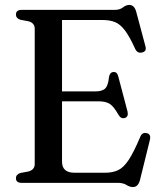

<svg xmlns="http://www.w3.org/2000/svg" viewBox="-20 -740 656 777"><path d="M44.5 -681Q44.5 -700 68 -700H444Q465 -700 477.5 -710Q490 -720 503.5 -720Q524 -720 531.5 -691.5L568.5 -553Q574.5 -531.5 554.5 -527.5Q535.5 -523 526.5 -543.5Q504 -593 485 -617.8Q466 -642.5 445 -650.8Q424 -659 396 -659H231V-370H364.5Q394 -370 406 -382.2Q418 -394.5 421 -428Q424.5 -447.5 438.5 -448.5Q454 -450 458.5 -431L496 -289Q501 -267.5 485 -262.5Q470 -258 460 -274.5Q441.5 -307.5 425.5 -318.8Q409.5 -330 378 -330H231V-86Q231 -41 281 -41H406Q436 -41 458.2 -51.5Q480.5 -62 501 -93.2Q521.5 -124.5 547.5 -186Q555 -205 572.5 -201.5Q592.5 -198 586.5 -173.5L546.5 -11.5Q539 17 518 17Q505 17 491.8 8.5Q478.5 0 456.5 0H68Q44.5 0 44.5 -19Q44.5 -34 62.5 -40L95 -46Q120.5 -53 120.5 -76V-624Q120.5 -647 95 -654L62.5 -660Q44.5 -666 44.5 -681Z"/></svg>

Font: Fraunces 72pt S050
Style: Regular
Weight: 400
Version: Version 1.000; ttfautohint (v1.8.3)